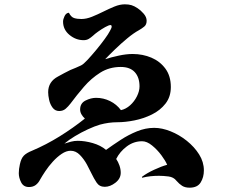

<svg xmlns="http://www.w3.org/2000/svg" viewBox="-20 -805 1040 889"><path d="M924 -16Q924 16 909 40Q894 64 858 64Q837 64 823.5 55.5Q810 47 797 32Q784 15 760 12Q736 9 716 9Q696 9 677 11Q658 13 638 18L637 14Q659 -3 693.5 -19Q728 -35 754 -42Q746 -61 727 -86.5Q708 -112 684 -131.5Q660 -151 638 -151Q599 -151 567 -127Q535 -103 518 -69Q527 -56 533 -39Q539 -22 539 -5Q539 22 514.5 41Q490 60 465 60Q440 60 427 40Q414 20 405 1Q396 -18 382.5 -43Q369 -68 350 -87.5Q331 -107 307 -107Q287 -107 265.5 -92.5Q244 -78 224.5 -56.5Q205 -35 190 -12.5Q175 10 166 26Q158 42 145.5 51.5Q133 61 114 61Q89 61 78 39.5Q67 18 67 -3Q67 -22 72 -44Q78 -72 90.5 -84.5Q103 -97 128 -107Q194 -135 256 -173.5Q318 -212 373 -256Q364 -264 357.5 -275Q351 -286 351 -298Q351 -327 376 -339.5Q401 -352 425 -352Q459 -352 489.5 -337Q520 -322 540 -295Q563 -300 582.5 -317.5Q602 -335 614 -359Q626 -383 626 -405Q626 -447 604 -471Q582 -495 539 -495Q486 -495 444 -468.5Q402 -442 368.5 -403Q335 -364 306 -325Q296 -312 284 -301.5Q272 -291 254 -291Q235 -291 223.5 -306.5Q212 -322 207.5 -342.5Q203 -363 203 -378Q203 -427 249 -451Q263 -459 277.5 -466.5Q292 -474 306 -481Q318 -486 330.5 -491Q343 -496 355 -502Q366 -507 385 -527.5Q404 -548 426 -574.5Q448 -601 465 -624.5Q482 -648 488 -660Q490 -664 493.5 -670.5Q497 -677 497 -681Q497 -689 492 -689Q484 -689 467 -679.5Q450 -670 434 -658.5Q418 -647 411 -640Q401 -631 391 -625Q381 -619 367 -619Q331 -619 301.5 -643.5Q272 -668 272 -705Q272 -716 279 -730.5Q286 -745 299 -746Q309 -726 323 -721.5Q337 -717 357 -717Q380 -717 406 -727.5Q432 -738 458 -751Q484 -764 509.5 -774.5Q535 -785 558 -785Q576 -785 589 -781Q602 -777 617 -767Q631 -758 645 -742Q659 -726 659 -709Q659 -691 648 -682Q637 -673 623 -665Q599 -652 570 -628Q541 -604 514 -578Q487 -552 467 -531Q495 -540 530 -547.5Q565 -555 594 -555Q641 -555 681 -538Q721 -521 746 -487Q771 -453 771 -402Q771 -357 746.5 -325.5Q722 -294 683.5 -275Q645 -256 602.5 -247.5Q560 -239 523 -239Q484 -239 443 -228Q419 -221 387.5 -206.5Q356 -192 327 -174.5Q298 -157 278 -140Q293 -145 308.5 -149Q324 -153 340 -153Q373 -153 409.5 -142.5Q446 -132 471 -111Q503 -134 539 -157.5Q575 -181 614.5 -197Q654 -213 694 -213Q730 -213 770 -197Q810 -181 845 -153Q880 -125 902 -90Q924 -55 924 -16Z"/></svg>

Font: Kaisei Tokumin ExtraBold
Style: Regular
Weight: 800
Designer: Font-Kai, 金井和夫
Foundry: KAZUO KANAI
Version: Version 5.003